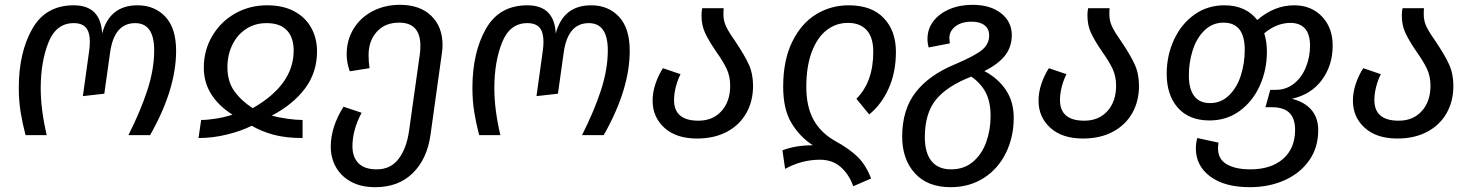

<svg xmlns="http://www.w3.org/2000/svg" viewBox="-20 -561 6120 797"><path d="M58 -196Q58 -342 113.5 -440.5Q169 -539 286 -539Q398 -539 404 -422Q435 -539 551 -539Q622 -539 666.5 -491.5Q711 -444 711 -350Q711 -190 603 0H513Q563 -99 591.5 -186Q620 -273 620 -352Q620 -465 541 -465Q454 -465 437 -343L413 -172L324 -162L350 -349Q353 -370 353 -388Q353 -427 337 -446Q321 -465 286 -465Q213 -465 181 -384.5Q149 -304 149 -194Q149 -107 174 0H86Q73 -50 65.5 -96.5Q58 -143 58 -196Z M1296 -348Q1296 -260 1246 -193.5Q1196 -127 1108 -81Q1137 -73 1173.5 -68Q1210 -63 1236 -63V12Q1167 12 1116.5 -1.5Q1066 -15 1025 -39Q981 -17 922 -2.5Q863 12 804 12L815 -63Q842 -63 878.5 -69Q915 -75 945 -85Q826 -161 826 -280Q826 -352 861 -411.5Q896 -471 956 -505Q1016 -539 1089 -539Q1155 -539 1201.5 -514Q1248 -489 1272 -445.5Q1296 -402 1296 -348ZM1029 -112Q1199 -209 1199 -351Q1199 -406 1170.5 -435.5Q1142 -465 1087 -465Q1038 -465 1001 -440.5Q964 -416 944 -374Q924 -332 924 -282Q924 -223 952.5 -183Q981 -143 1029 -112Z M1817 -374Q1817 -356 1814 -338L1767 -1Q1753 99 1693.5 157.5Q1634 216 1538 216Q1478 216 1436.5 193Q1395 170 1374 132Q1353 94 1353 48Q1353 -34 1406 -118L1481 -93Q1443 -21 1443 46Q1443 91 1468 116.5Q1493 142 1544 142Q1602 142 1635 98Q1668 54 1678 -18L1723 -338Q1725 -350 1725 -371Q1725 -467 1637 -467Q1578 -467 1544 -429Q1510 -391 1510 -333Q1510 -302 1514 -278L1432 -265Q1419 -301 1419 -335Q1419 -395 1448 -442Q1477 -489 1527.5 -515Q1578 -541 1640 -541Q1723 -541 1770 -495.5Q1817 -450 1817 -374Z M1941 -196Q1941 -342 1996.5 -440.5Q2052 -539 2169 -539Q2281 -539 2287 -422Q2318 -539 2434 -539Q2505 -539 2549.5 -491.5Q2594 -444 2594 -350Q2594 -190 2486 0H2396Q2446 -99 2474.5 -186Q2503 -273 2503 -352Q2503 -465 2424 -465Q2337 -465 2320 -343L2296 -172L2207 -162L2233 -349Q2236 -370 2236 -388Q2236 -427 2220 -446Q2204 -465 2169 -465Q2096 -465 2064 -384.5Q2032 -304 2032 -194Q2032 -107 2057 0H1969Q1956 -50 1948.5 -96.5Q1941 -143 1941 -196Z M3035 -385Q3070 -333 3088 -294Q3106 -255 3106 -205Q3106 -141 3078 -91.5Q3050 -42 2997.5 -14Q2945 14 2873 14Q2787 14 2738 -30.5Q2689 -75 2689 -143Q2689 -178 2701 -213.5Q2713 -249 2732 -278L2805 -253Q2793 -230 2785.5 -201Q2778 -172 2778 -146Q2778 -60 2879 -60Q2939 -60 2975 -100Q3011 -140 3011 -205Q3011 -244 2996.5 -275Q2982 -306 2952 -348Q2922 -392 2907 -424Q2892 -456 2892 -497Q2892 -515 2895 -527H2984Q2983 -518 2983 -500Q2983 -473 2995.5 -448Q3008 -423 3035 -385Z M3384 102Q3308 102 3239 140L3228 63Q3282 42 3354 42Q3299 6 3265 -51Q3231 -108 3231 -201Q3231 -311 3268.5 -387.5Q3306 -464 3367.5 -501.5Q3429 -539 3503 -539Q3598 -539 3648.5 -486Q3699 -433 3699 -346Q3699 -261 3669 -194Q3639 -127 3588 -86L3535 -151Q3605 -221 3605 -346Q3605 -406 3577.5 -436Q3550 -466 3500 -466Q3450 -466 3411 -435.5Q3372 -405 3349.5 -345Q3327 -285 3327 -200Q3327 -118 3357.5 -63Q3388 -8 3450 26Q3506 57 3540 90Q3574 123 3596 180L3522 212Q3504 162 3469.5 132Q3435 102 3384 102Z M4188 -72Q4188 8 4155.5 74Q4123 140 4063.5 178Q4004 216 3926 216Q3830 216 3777.5 158Q3725 100 3725 6Q3725 -106 3781 -178Q3837 -250 3944 -294Q4024 -328 4055 -352.5Q4086 -377 4086 -414Q4086 -441 4067 -456Q4048 -471 4014 -471Q3971 -471 3946 -451.5Q3921 -432 3921 -404Q3921 -393 3923 -381L3835 -364Q3830 -381 3830 -399Q3830 -441 3854.5 -473Q3879 -505 3921.5 -523Q3964 -541 4017 -541Q4091 -541 4135.5 -506Q4180 -471 4180 -415Q4180 -366 4151.5 -330Q4123 -294 4066 -266Q4123 -236 4155.5 -187.5Q4188 -139 4188 -72ZM4092 -79Q4092 -138 4072 -176.5Q4052 -215 4012 -243Q3911 -204 3865 -147Q3819 -90 3819 8Q3819 74 3847 108Q3875 142 3928 142Q3982 142 4019 110.5Q4056 79 4074 28.5Q4092 -22 4092 -79Z M4637 -385Q4672 -333 4690 -294Q4708 -255 4708 -205Q4708 -141 4680 -91.5Q4652 -42 4599.5 -14Q4547 14 4475 14Q4389 14 4340 -30.5Q4291 -75 4291 -143Q4291 -178 4303 -213.5Q4315 -249 4334 -278L4407 -253Q4395 -230 4387.5 -201Q4380 -172 4380 -146Q4380 -60 4481 -60Q4541 -60 4577 -100Q4613 -140 4613 -205Q4613 -244 4598.5 -275Q4584 -306 4554 -348Q4524 -392 4509 -424Q4494 -456 4494 -497Q4494 -515 4497 -527H4586Q4585 -518 4585 -500Q4585 -473 4597.5 -448Q4610 -423 4637 -385Z M5452 -21Q5452 52 5414 105.5Q5376 159 5311.5 187.5Q5247 216 5168 216Q5063 216 5003.5 171.5Q4944 127 4944 55Q4944 34 4950 12L5038 31Q5036 47 5036 55Q5036 100 5072.5 121Q5109 142 5170 142Q5256 142 5306 98.5Q5356 55 5356 -22Q5356 -69 5332.5 -92.5Q5309 -116 5259 -116H5233L5253 -188H5275Q5319 -188 5351.5 -214Q5384 -240 5401 -282.5Q5418 -325 5418 -371Q5418 -420 5396.5 -443Q5375 -466 5337 -466Q5280 -466 5228 -423Q5239 -387 5239 -347Q5239 -271 5209.5 -205.5Q5180 -140 5126 -100.5Q5072 -61 5001 -61Q4916 -61 4869.5 -113.5Q4823 -166 4823 -255Q4823 -330 4853 -395.5Q4883 -461 4937.5 -500Q4992 -539 5063 -539Q5151 -539 5199 -478Q5270 -539 5352 -539Q5423 -539 5467.5 -492.5Q5512 -446 5512 -372Q5512 -290 5467.5 -229.5Q5423 -169 5343 -151Q5397 -137 5424.5 -104Q5452 -71 5452 -21ZM5147 -354Q5147 -467 5059 -467Q5013 -467 4980 -435Q4947 -403 4931 -352.5Q4915 -302 4915 -248Q4915 -192 4937 -162.5Q4959 -133 5003 -133Q5049 -133 5082 -165.5Q5115 -198 5131 -248.5Q5147 -299 5147 -354Z M5942 -385Q5977 -333 5995 -294Q6013 -255 6013 -205Q6013 -141 5985 -91.5Q5957 -42 5904.5 -14Q5852 14 5780 14Q5694 14 5645 -30.5Q5596 -75 5596 -143Q5596 -178 5608 -213.5Q5620 -249 5639 -278L5712 -253Q5700 -230 5692.5 -201Q5685 -172 5685 -146Q5685 -60 5786 -60Q5846 -60 5882 -100Q5918 -140 5918 -205Q5918 -244 5903.5 -275Q5889 -306 5859 -348Q5829 -392 5814 -424Q5799 -456 5799 -497Q5799 -515 5802 -527H5891Q5890 -518 5890 -500Q5890 -473 5902.5 -448Q5915 -423 5942 -385Z"/></svg>

Font: FiraGO
Style: Italic
Weight: 400
Italic angle: -8°
Designer: bBox Type GmbH
Foundry: bBox Type GmbH
Version: Version 1.001